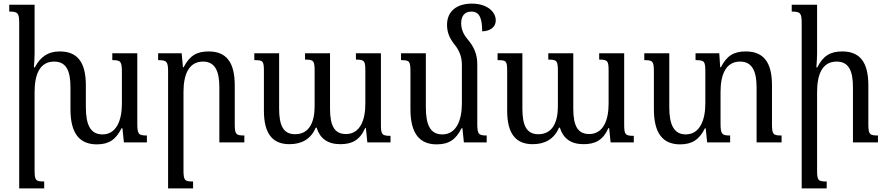

<svg xmlns="http://www.w3.org/2000/svg" viewBox="-20 -786 4893 1060"><path d="M738 -103V-492H600V-454C646 -454 653 -448 653 -387V-214C653 -122 623 -44 546 -44C478 -44 454 -99 454 -195V-315C454 -443 407 -502 310 -502C245 -502 204 -473 172 -414H167C169 -437 171 -465 171 -491V-760H31V-722C78 -722 86 -715 86 -659V254H224V216C176 216 171 210 171 152V-278C171 -376 200 -446 279 -446C347 -446 369 -393 369 -304V-183C369 -48 420 11 515 11C582 11 620 -16 651 -78H656L664 0H791V-38C746 -38 738 -44 738 -103Z M1329 -38C1282 -38 1276 -44 1276 -104V-315C1276 -443 1229 -502 1132 -502C1067 -502 1028 -480 994 -415H990L983 -492H853V-454C900 -454 908 -447 908 -391V254H1046V216C999 216 993 210 993 152V-278C993 -376 1023 -446 1101 -446C1169 -446 1191 -390 1191 -304V0H1329Z M1945 -492V-457C1994 -457 1997 -449 1997 -391V-213C1997 -120 1966 -46 1890 -46C1826 -46 1802 -92 1802 -187V-492H1664V-457C1713 -457 1717 -450 1717 -391V-199C1717 -111 1687 -45 1609 -45C1543 -45 1521 -95 1521 -187V-492H1384V-454C1432 -454 1437 -450 1437 -393V-175C1437 -50 1483 10 1578 10C1644 10 1696 -17 1723 -81H1728C1746 -23 1787 10 1859 10C1924 10 1967 -13 1996 -79H2000L2008 0H2136V-36C2088 -36 2083 -44 2083 -99V-492Z M2615 -103V-431C2615 -486 2598 -526 2561 -570C2536 -599 2526 -629 2526 -658C2526 -696 2544 -722 2582 -722C2626 -722 2642 -688 2642 -613C2686 -614 2717 -636 2717 -673C2717 -723 2667 -766 2585 -766C2503 -766 2448 -725 2448 -649C2448 -609 2461 -576 2488 -542C2515 -509 2530 -474 2530 -428V-214C2530 -122 2499 -44 2422 -44C2354 -44 2331 -99 2331 -195V-492H2194V-454C2241 -454 2246 -448 2246 -389V-183C2246 -48 2297 11 2391 11C2459 11 2497 -16 2528 -78H2533L2541 0H2667V-38C2623 -38 2615 -44 2615 -103Z M3288 -492V-457C3337 -457 3340 -449 3340 -391V-213C3340 -120 3309 -46 3233 -46C3169 -46 3145 -92 3145 -187V-492H3007V-457C3056 -457 3060 -450 3060 -391V-199C3060 -111 3030 -45 2952 -45C2886 -45 2864 -95 2864 -187V-492H2727V-454C2775 -454 2780 -450 2780 -393V-175C2780 -50 2826 10 2921 10C2987 10 3039 -17 3066 -81H3071C3089 -23 3130 10 3202 10C3267 10 3310 -13 3339 -79H3343L3351 0H3479V-36C3431 -36 3426 -44 3426 -99V-492Z M4242 -104V-315C4242 -443 4195 -502 4097 -502C4032 -502 3993 -479 3960 -415H3956L3951 -492H3820V-454C3869 -454 3874 -448 3874 -391V-214C3874 -122 3843 -44 3766 -44C3698 -44 3675 -102 3675 -195V-492H3537V-454C3584 -454 3590 -448 3590 -389V-183C3590 -48 3641 11 3735 11C3802 11 3841 -16 3872 -78H3876L3884 0H4011V-38C3967 -38 3958 -44 3958 -103V-278C3958 -376 3988 -446 4066 -446C4134 -446 4157 -390 4157 -304V0H4295V-38C4247 -38 4242 -44 4242 -104Z M4827 -38C4780 -38 4774 -44 4774 -104V-315C4774 -443 4727 -502 4630 -502C4565 -502 4525 -479 4492 -414H4487C4489 -440 4491 -466 4491 -492V-760H4351V-722C4398 -722 4406 -715 4406 -659V254H4544V216C4496 216 4491 210 4491 152V-278C4491 -376 4520 -446 4599 -446C4667 -446 4689 -393 4689 -304V0H4827Z"/></svg>

Font: Noto Serif Armenian SemiCondensed
Style: Regular
Weight: 400
Width: 4
Designer: Monotype Design Team
Foundry: Monotype Imaging Inc.
Version: Version 2.008